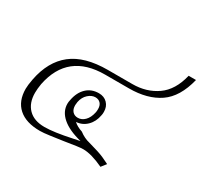

<svg xmlns="http://www.w3.org/2000/svg" viewBox="-130 -766 998 951"><g transform="rotate(30 369.0 -290.5)"><path d="M426 -19Q404 -19 320 -5Q285 0 249.5 5Q214 10 194 10Q114 10 71.5 -28Q29 -66 29 -136Q29 -156 36 -193Q58 -306 130.5 -363Q203 -420 335 -420H475Q555 -420 614.5 -461.5Q674 -503 696 -595H738Q711 -485 643.5 -439Q576 -393 471 -393H335Q124 -393 84 -194Q79 -164 79 -142Q79 -84 111.5 -51Q144 -18 204 -18Q257 -18 355 -39L394 -47Q321 -65 283 -98Q245 -131 245 -175Q245 -186 248 -198Q257 -245 285 -271.5Q313 -298 355 -298Q385 -298 403.5 -279Q422 -260 422 -230Q422 -217 420 -210Q413 -170 387.5 -145Q362 -120 327 -118Q345 -101 376 -91Q405 -69 436 -62Q501 -44 525.5 -33Q550 -22 553 -20L565 -14L543 14Q473 -19 426 -19ZM388 -207Q390 -215 390 -228Q390 -249 379 -260.5Q368 -272 350 -272Q329 -272 309.5 -254.5Q290 -237 284 -207Q282 -193 282 -188Q282 -165 293.5 -152.5Q305 -140 324 -140Q346 -140 363.5 -157.5Q381 -175 388 -207Z"/></g></svg>

Font: Taviraj ExtraLight
Style: Italic
Weight: 275
Italic angle: -12°
Designer: Katatrad Team
Foundry: CadsonDemak
Version: Version 1.001